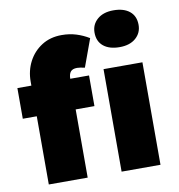

<svg xmlns="http://www.w3.org/2000/svg" viewBox="-89 -905 921 987"><g transform="rotate(-10 371.5 -412.0)"><path d="M86 0V-356H13V-516H86V-537Q86 -594 110.5 -641Q135 -688 179.5 -716.5Q224 -745 284 -745Q325 -745 360 -734Q395 -723 426 -704L373 -559Q347 -565 333 -565Q309 -565 299 -552.5Q289 -540 289 -516H387V-356H289V0ZM568 -632Q514 -632 483.5 -657Q453 -682 453 -728Q453 -770 484 -797Q515 -824 568 -824Q622 -824 652.5 -799Q683 -774 683 -728Q683 -686 652 -659Q621 -632 568 -632ZM466 0V-535H669V0Z"/></g></svg>

Font: Lexend Black
Style: Regular
Weight: 900
Designer: Bonnie Shaver-Troup, Thomas Jockin
Foundry: Lexend
Version: Version 1.007; ttfautohint (v1.8.3)